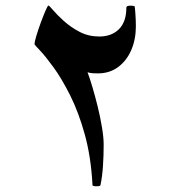

<svg xmlns="http://www.w3.org/2000/svg" viewBox="-20 -565 621 681"><path d="M461.9 -471.7Q461.9 -425.3 445.6 -387.5Q429.2 -349.6 398.9 -327.1Q368.7 -304.7 327.1 -304.7Q317.9 -304.7 309.1 -305.2Q300.3 -305.7 290.5 -308.6Q297.9 -289.6 307.6 -256.8Q317.4 -224.1 326.7 -186.3Q335.9 -148.4 341.8 -112.8Q347.7 -77.1 347.7 -52.2Q347.7 -13.2 345.2 23.9Q342.8 61 336.4 91.3Q336.4 95.7 322.3 95.7Q308.1 95.7 308.1 91.3Q302.7 -9.3 280.5 -88.9Q258.3 -168.5 228.5 -227.5Q198.7 -286.6 169.9 -326.2Q141.1 -365.7 121.8 -386Q102.5 -406.2 102.5 -407.7Q102.5 -417.5 109.4 -439.7Q116.2 -461.9 125.2 -486.3Q134.3 -510.7 141.8 -528.1Q149.4 -545.4 151.9 -545.4Q154.3 -545.4 168.5 -528.8Q182.6 -512.2 206.5 -490.5Q230.5 -468.8 262.2 -452.1Q293.9 -435.5 332 -435.5Q376 -435.5 402.1 -461.7Q428.2 -487.8 428.2 -538.6Q428.2 -544.9 443.8 -544.9Q447.8 -544.9 452.4 -544.2Q457 -543.5 457.5 -542.5Q458.5 -540.5 460.2 -516.6Q461.9 -492.7 461.9 -471.7Z"/></svg>

Font: Scheherazade New SemiBold
Style: Regular
Weight: 600
Designer: SIL International
Foundry: SIL International
Version: Version 4.000